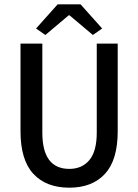

<svg xmlns="http://www.w3.org/2000/svg" viewBox="-20 -857 640 889"><path d="M301 12Q194 12 134.5 -52Q75 -116 75 -249V-655H176V-243Q176 -75 301 -75Q360 -75 394 -116Q428 -157 428 -243V-655H525V-249Q525 -116 466 -52Q407 12 301 12ZM190 -695 147 -725 247 -837H353L453 -725L410 -695L302 -786H298Z"/></svg>

Font: TypoPRO Source Code Pro
Style: Regular
Weight: 500
Monospace: yes
Designer: Paul D. Hunt, Teo Tuominen
Foundry: Adobe Systems Incorporated
Version: Version 2.010;PS 1.0;hotconv 1.0.84;makeotf.lib2.5.63406